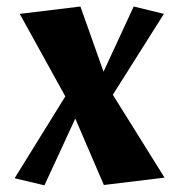

<svg xmlns="http://www.w3.org/2000/svg" viewBox="-20 -552 544 584"><path d="M24.4 -9.8 178.7 -258.8 40 -509.8 224.6 -532.2 294.9 -334 386.7 -532.2 478.5 -509.8 323.2 -263.7 480.5 -11.7 295.9 10.7 209 -191.4 115.2 11.7Z"/></svg>

Font: Ravi Prakash
Style: Regular
Weight: 400
Designer: Appaji Ambarisha Darbha
Version: Version 1.0.4; ttfautohint (v1.2.42-39fb)